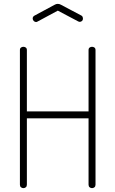

<svg xmlns="http://www.w3.org/2000/svg" viewBox="-20 -973 597 993"><path d="M101 0Q94 0 88.5 -4.5Q83 -9 83 -18V-714Q83 -723 88.5 -727Q94 -731 101 -731Q108 -731 113.5 -727Q119 -723 119 -714V-397H438V-714Q438 -723 443.5 -727Q449 -731 456 -731Q463 -731 468.5 -727Q474 -723 474 -714V-18Q474 -9 468.5 -4.5Q463 0 456 0Q449 0 443.5 -4.5Q438 -9 438 -18V-361H119V-18Q119 -9 113.5 -4.5Q108 0 101 0ZM167 -859Q160 -859 154.5 -864.5Q149 -870 149 -878Q149 -882 151.5 -886Q154 -890 158 -892L262 -948Q270 -953 279 -953Q288 -953 296 -948L400 -893Q405 -891 407 -886Q409 -881 409 -876Q409 -869 404 -864.5Q399 -860 392 -860Q390 -860 387.5 -861Q385 -862 383 -863L279 -918L175 -862Q173 -861 171 -860Q169 -859 167 -859Z"/></svg>

Font: Dosis ExtraLight
Style: Regular
Weight: 250
Designer: EdgarTolentino, PabloImpallari, IginoMarini
Foundry: EdgarTolentino, PabloImpallari, IginoMarini
Version: Version 3.001; ttfautohint (v1.8.2)